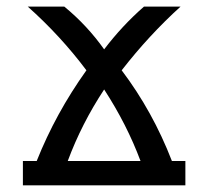

<svg xmlns="http://www.w3.org/2000/svg" viewBox="-20 -557 626 577"><path d="M48.8 0V-73.2H90.3Q147.5 -216.8 239.7 -345.7Q162.1 -449.2 63.5 -537.1H173.3Q241.7 -481 293 -408.7Q347.2 -480 412.6 -537.1H522.5Q427.7 -451.2 345.7 -345.7Q439 -222.2 496.6 -73.2H537.1V0ZM183.6 -73.2H402.3Q361.3 -183.1 293 -288.1Q225.1 -185.1 183.6 -73.2Z"/></svg>

Font: Consola Mono
Style: Book
Weight: 400
Monospace: yes
Designer: Wojciech Kalinowski "wmk69" (wmk69@o2.pl)
Foundry: Wojciech Kalinowski "wmk69" (wmk69@o2.pl)
Version: Version 2.1.0